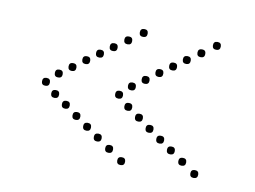

<svg xmlns="http://www.w3.org/2000/svg" viewBox="-49 -500 639 481"><g transform="rotate(10 270.5 -259.0)"><path d="M63 -249Q53 -249 53 -259Q53 -269 63 -269Q73 -269 73 -259Q73 -249 63 -249ZM283 -106Q293 -106 293 -96Q293 -86 283 -86Q273 -86 273 -96Q273 -106 283 -106ZM248 -131Q258 -131 258 -121Q258 -111 248 -111Q238 -111 238 -121Q238 -131 248 -131ZM215 -154Q225 -154 225 -144Q225 -134 215 -134Q205 -134 205 -144Q205 -154 215 -154ZM184 -176Q194 -176 194 -166Q194 -156 184 -156Q174 -156 174 -166Q174 -176 184 -176ZM153 -198Q163 -198 163 -188Q163 -178 153 -178Q143 -178 143 -188Q143 -198 153 -198ZM122 -221Q132 -221 132 -211Q132 -201 122 -201Q112 -201 112 -211Q112 -221 122 -221ZM91 -243Q101 -243 101 -233Q101 -223 91 -223Q81 -223 81 -233Q81 -243 91 -243ZM283 -412Q273 -412 273 -422Q273 -432 283 -432Q293 -432 293 -422Q293 -412 283 -412ZM248 -387Q238 -387 238 -397Q238 -407 248 -407Q258 -407 258 -397Q258 -387 248 -387ZM215 -364Q205 -364 205 -374Q205 -384 215 -384Q225 -384 225 -374Q225 -364 215 -364ZM184 -342Q174 -342 174 -352Q174 -362 184 -362Q194 -362 194 -352Q194 -342 184 -342ZM153 -320Q143 -320 143 -330Q143 -340 153 -340Q163 -340 163 -330Q163 -320 153 -320ZM122 -297Q112 -297 112 -307Q112 -317 122 -317Q132 -317 132 -307Q132 -297 122 -297ZM91 -275Q81 -275 81 -285Q81 -295 91 -295Q101 -295 101 -285Q101 -275 91 -275ZM249 -249Q239 -249 239 -259Q239 -269 249 -269Q259 -269 259 -259Q259 -249 249 -249ZM469 -106Q479 -106 479 -96Q479 -86 469 -86Q459 -86 459 -96Q459 -106 469 -106ZM434 -131Q444 -131 444 -121Q444 -111 434 -111Q424 -111 424 -121Q424 -131 434 -131ZM401 -154Q411 -154 411 -144Q411 -134 401 -134Q391 -134 391 -144Q391 -154 401 -154ZM370 -176Q380 -176 380 -166Q380 -156 370 -156Q360 -156 360 -166Q360 -176 370 -176ZM339 -198Q349 -198 349 -188Q349 -178 339 -178Q329 -178 329 -188Q329 -198 339 -198ZM308 -221Q318 -221 318 -211Q318 -201 308 -201Q298 -201 298 -211Q298 -221 308 -221ZM277 -243Q287 -243 287 -233Q287 -223 277 -223Q267 -223 267 -233Q267 -243 277 -243ZM469 -412Q459 -412 459 -422Q459 -432 469 -432Q479 -432 479 -422Q479 -412 469 -412ZM434 -387Q424 -387 424 -397Q424 -407 434 -407Q444 -407 444 -397Q444 -387 434 -387ZM401 -364Q391 -364 391 -374Q391 -384 401 -384Q411 -384 411 -374Q411 -364 401 -364ZM370 -342Q360 -342 360 -352Q360 -362 370 -362Q380 -362 380 -352Q380 -342 370 -342ZM339 -320Q329 -320 329 -330Q329 -340 339 -340Q349 -340 349 -330Q349 -320 339 -320ZM308 -297Q298 -297 298 -307Q298 -317 308 -317Q318 -317 318 -307Q318 -297 308 -297ZM277 -275Q267 -275 267 -285Q267 -295 277 -295Q287 -295 287 -285Q287 -275 277 -275Z"/></g></svg>

Font: Raleway Dots
Style: Regular
Weight: 400
Designer: Matt McInerney, Pablo Impallari, Rodrigo Fuenzalida, Brenda Gallo
Foundry: Matt McInerney, Pablo Impallari, Rodrigo Fuenzalida, Brenda Gallo
Version: Version 1.000